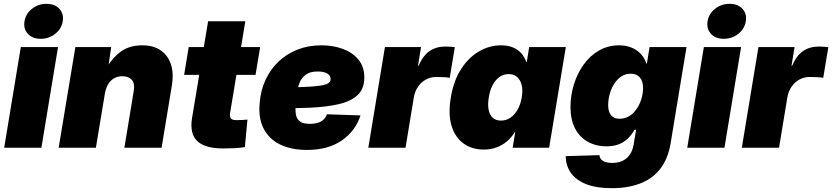

<svg xmlns="http://www.w3.org/2000/svg" viewBox="-20 -777 4377 1010"><path d="M2 0 89.4 -529.3H285.2L197.8 0ZM193.8 -572.8Q150.9 -572.8 126.7 -599.1Q102.5 -625.5 108.9 -665Q115.2 -704.6 148.2 -730.7Q181.2 -756.8 224.6 -756.8Q268.1 -756.8 292.2 -730.7Q316.4 -704.6 310.1 -665Q303.7 -625.5 270.5 -599.1Q237.3 -572.8 193.8 -572.8Z M531.2 -281.7 484.4 0H288.6L376.5 -529.3H564.9L544.4 -388.2L526.4 -394Q558.6 -459 606.7 -498.8Q654.8 -538.6 728 -538.6Q788.1 -538.6 826.4 -511.5Q864.7 -484.4 879.6 -437Q894.5 -389.6 884.3 -328.6L830.1 0H634.3L683.6 -298.8Q690.4 -338.4 673.1 -357.2Q655.8 -376 624 -376Q598.1 -376 578.9 -364.5Q559.6 -353 547.6 -331.8Q535.6 -310.5 531.2 -281.7Z M1348.6 -529.3 1324.2 -383.3H948.7L972.7 -529.3ZM1074.7 -665H1270.5L1190.4 -182.6Q1187.5 -162.1 1194.8 -153.6Q1202.1 -145 1226.1 -145Q1237.3 -145 1256.1 -146Q1274.9 -147 1281.7 -147.9L1268.1 -3.4Q1245.1 1 1214.8 2.4Q1184.6 3.9 1154.3 3.9Q1057.1 3.9 1017.1 -35.4Q977.1 -74.7 990.2 -155.8Z M1594.7 11.7Q1511.7 11.7 1453.1 -17.1Q1394.5 -45.9 1366.2 -101.8Q1337.9 -157.7 1346.2 -237.8Q1351.6 -302.7 1377.2 -357.7Q1402.8 -412.6 1445.3 -453.1Q1487.8 -493.7 1544.9 -516.1Q1602.1 -538.6 1670.9 -538.6Q1732.9 -538.6 1784.2 -519.5Q1835.4 -500.5 1866 -462.9Q1896.5 -425.3 1896.5 -369.1Q1896.5 -310.5 1861.6 -277.3Q1826.7 -244.1 1761.5 -229Q1696.3 -213.9 1605.2 -210.2Q1514.2 -206.5 1401.4 -206.5L1419.4 -316.9Q1516.6 -316.9 1575.9 -319.3Q1635.3 -321.8 1666.3 -326.7Q1697.3 -331.5 1708.3 -340.1Q1719.2 -348.6 1719.2 -360.8Q1719.2 -379.9 1701.4 -390.4Q1683.6 -400.9 1650.4 -400.9Q1610.8 -400.9 1588.4 -384Q1565.9 -367.2 1555.4 -340.6Q1544.9 -314 1541.3 -285.2Q1537.6 -256.3 1535.6 -231.9Q1532.7 -200.2 1536.4 -176Q1540 -151.9 1557.1 -138.7Q1574.2 -125.5 1610.8 -125.5Q1647.9 -125.5 1670.2 -138.9Q1692.4 -152.3 1699.7 -175.8L1876.5 -169.9Q1850.1 -88.4 1778.1 -38.3Q1706.1 11.7 1594.7 11.7Z M1917.5 0 2004.9 -529.3H2194.8L2178.7 -430.7H2181.6Q2205.6 -485.4 2240.2 -508.8Q2274.9 -532.2 2323.7 -532.2Q2337.4 -532.2 2349.1 -531.2Q2360.8 -530.3 2372.6 -528.8L2345.7 -367.7Q2334 -370.1 2313 -371.1Q2292 -372.1 2274.9 -372.1Q2245.1 -372.1 2220.5 -358.6Q2195.8 -345.2 2179.2 -321Q2162.6 -296.9 2156.7 -263.7L2113.3 0Z M2525.4 9.8Q2462.4 9.8 2418 -22.5Q2373.5 -54.7 2355.2 -116Q2336.9 -177.2 2351.6 -264.6Q2366.2 -353 2405.8 -414.1Q2445.3 -475.1 2500 -506.8Q2554.7 -538.6 2614.7 -538.6Q2651.4 -538.6 2678 -527.6Q2704.6 -516.6 2722.2 -496.8Q2739.7 -477.1 2748.5 -450.7H2751L2763.7 -529.3H2956.5L2868.7 0H2676.8L2690.4 -82H2687.5Q2671.4 -54.2 2647.2 -33.7Q2623 -13.2 2592.3 -1.7Q2561.5 9.8 2525.4 9.8ZM2615.2 -142.6Q2642.1 -142.6 2664.6 -157.5Q2687 -172.4 2702.6 -200Q2718.3 -227.5 2724.6 -264.6Q2731 -302.7 2724.1 -330.1Q2717.3 -357.4 2700 -372.3Q2682.6 -387.2 2655.3 -387.2Q2628.9 -387.2 2607.7 -372.3Q2586.4 -357.4 2571.8 -330.1Q2557.1 -302.7 2551.3 -264.6Q2544.9 -227.1 2550.3 -199.7Q2555.7 -172.4 2572 -157.5Q2588.4 -142.6 2615.2 -142.6Z M3198.7 212.9Q3115.2 212.9 3061.5 190.9Q3007.8 168.9 2981.9 130.9Q2956.1 92.8 2956.1 44.4L3133.3 39.1Q3134.3 52.2 3142.1 61.3Q3149.9 70.3 3164.3 75.2Q3178.7 80.1 3200.2 80.1Q3247.6 80.1 3276.4 54.9Q3305.2 29.8 3313 -15.6L3326.2 -94.7H3317.9Q3301.3 -65.4 3280 -45.9Q3258.8 -26.4 3231.9 -16.8Q3205.1 -7.3 3170.9 -7.3Q3114.3 -7.3 3071.3 -31.7Q3028.3 -56.2 3004.6 -102.3Q2981 -148.4 2981 -214.4Q2981 -274.4 2998.8 -332.3Q3016.6 -390.1 3049.8 -436.8Q3083 -483.4 3130.6 -511Q3178.2 -538.6 3237.3 -538.6Q3266.1 -538.6 3289.8 -531Q3313.5 -523.4 3331.5 -510.3Q3349.6 -497.1 3361.8 -479.7Q3374 -462.4 3380.4 -442.4H3382.8L3397 -529.3H3591.3L3507.8 -23.4Q3494.1 58.6 3453.1 111.1Q3412.1 163.6 3347.7 188.2Q3283.2 212.9 3198.7 212.9ZM3239.3 -152.3Q3268.6 -152.3 3291.5 -167Q3314.5 -181.6 3330.3 -205.8Q3346.2 -230 3354.5 -258.3Q3362.8 -286.6 3362.8 -313.5Q3362.8 -350.1 3345.9 -369.6Q3329.1 -389.2 3298.3 -389.2Q3269 -389.2 3246.8 -373.8Q3224.6 -358.4 3209.5 -333.7Q3194.3 -309.1 3186.8 -280Q3179.2 -251 3179.2 -224.1Q3179.2 -189.5 3194.3 -170.9Q3209.5 -152.3 3239.3 -152.3Z M3595.2 0 3682.6 -529.3H3878.4L3791 0ZM3787.1 -572.8Q3744.1 -572.8 3720 -599.1Q3695.8 -625.5 3702.1 -665Q3708.5 -704.6 3741.5 -730.7Q3774.4 -756.8 3817.9 -756.8Q3861.3 -756.8 3885.5 -730.7Q3909.7 -704.6 3903.3 -665Q3897 -625.5 3863.8 -599.1Q3830.6 -572.8 3787.1 -572.8Z M3882.3 0 3969.7 -529.3H4159.7L4143.6 -430.7H4146.5Q4170.4 -485.4 4205.1 -508.8Q4239.7 -532.2 4288.6 -532.2Q4302.2 -532.2 4314 -531.2Q4325.7 -530.3 4337.4 -528.8L4310.5 -367.7Q4298.8 -370.1 4277.8 -371.1Q4256.8 -372.1 4239.7 -372.1Q4210 -372.1 4185.3 -358.6Q4160.6 -345.2 4144 -321Q4127.4 -296.9 4121.6 -263.7L4078.1 0Z"/></svg>

Font: Inter 24pt Black
Style: Italic
Weight: 900
Italic angle: -9.3988°
Designer: Rasmus Andersson
Foundry: rsms
Version: Version 4.001;git-66647c0bb